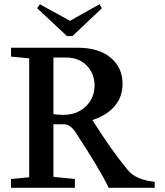

<svg xmlns="http://www.w3.org/2000/svg" viewBox="-20 -889 780 909"><path d="M296.9 -718.3 155.8 -850.1 168.9 -868.7 311.5 -790.5 451.2 -869.1 462.4 -850.1 323.2 -718.3ZM32.2 0V-41.5L118.2 -49.8V-612.8L32.2 -621.1V-663.1H118.2H345.7Q447.3 -663.1 503.7 -616.2Q560.1 -569.3 560.1 -492.2Q560.1 -430.2 522.5 -386.2Q484.9 -342.3 417.5 -320.8Q503.9 -182.6 585 -84Q622.1 -37.6 712.4 -28.3V0H494.6Q451.7 -88.9 337.4 -263.2Q312.5 -300.8 281.7 -300.8H232.9V-51.8L334.5 -41.5V0ZM232.9 -616.7V-349.6Q249.5 -345.2 279.8 -345.2Q344.2 -345.2 386 -385Q427.7 -424.8 427.7 -484.4Q427.7 -539.6 391.1 -578.1Q354.5 -616.7 291 -616.7Z"/></svg>

Font: Elstob 6pt Medium
Style: Regular
Weight: 500
Designer: Peter S. Baker
Version: Version 1.015